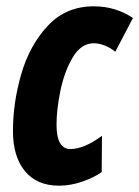

<svg xmlns="http://www.w3.org/2000/svg" viewBox="-20 -578 441 608"><path d="M21 -163Q21 -253 47.5 -344Q74 -435 131.5 -496.5Q189 -558 277 -558Q346 -558 401 -521L345 -414Q331 -426 312.5 -433.5Q294 -441 277 -441Q237 -441 210.5 -396.5Q184 -352 171.5 -291.5Q159 -231 159 -183Q159 -106 203 -106Q246 -106 303 -148L302 -33Q276 -15 239.5 -2.5Q203 10 167 10Q97 10 59 -36Q21 -82 21 -163Z"/></svg>

Font: Noto Sans Display Ex Bold Cond
Style: Italic
Weight: 800
Width: 3
Italic angle: -12°
Designer: Monotype Design team
Foundry: Monotype Imaging Inc.
Version: Version 1.000